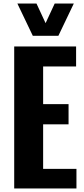

<svg xmlns="http://www.w3.org/2000/svg" viewBox="-20 -1075 478 1095"><path d="M61 0V-810H414V-696H226V-481H371V-366H226V-112H416V0ZM167 -871 79 -1055H188L240 -943L292 -1055H401L313 -871Z"/></svg>

Font: Oswald SemiBold
Style: Regular
Weight: 600
Designer: Vernon Adams
Foundry: Vernon Adams
Version: Version 4.103;gftools[0.9.33.dev8+g029e19f]